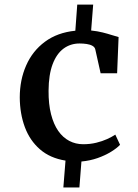

<svg xmlns="http://www.w3.org/2000/svg" viewBox="-20 -704 610 850"><path d="M67.5 -272.5Q67.5 -350 95.8 -414.2Q124 -478.5 179 -519.2Q234 -560 313.5 -568L322 -683.5H392.5L383.5 -569Q412 -566 434.8 -560.2Q457.5 -554.5 475 -548.8Q492.5 -543 505 -540L498.5 -379.5H425.5L402 -484.5Q400 -495 389.5 -501Q379 -507 364 -509.2Q349 -511.5 332.5 -511.5Q292 -511.5 261.2 -488.8Q230.5 -466 213 -419.8Q195.5 -373.5 195 -302.5Q194.5 -243 206 -198.2Q217.5 -153.5 238 -124.2Q258.5 -95 286.8 -80.2Q315 -65.5 348.5 -65.5Q379 -65.5 405.8 -72Q432.5 -78.5 454 -88.2Q475.5 -98 490.5 -108L511.5 -63Q497.5 -48 471.5 -32Q445.5 -16 412 -4.2Q378.5 7.5 340.5 11L331.5 126H260.5L270 7Q201.5 -4 156.8 -43Q112 -82 90 -141.2Q68 -200.5 67.5 -272.5Z"/></svg>

Font: Merriweather Light 18pt SemiBold
Style: Regular
Weight: 600
Version: Version 2.100